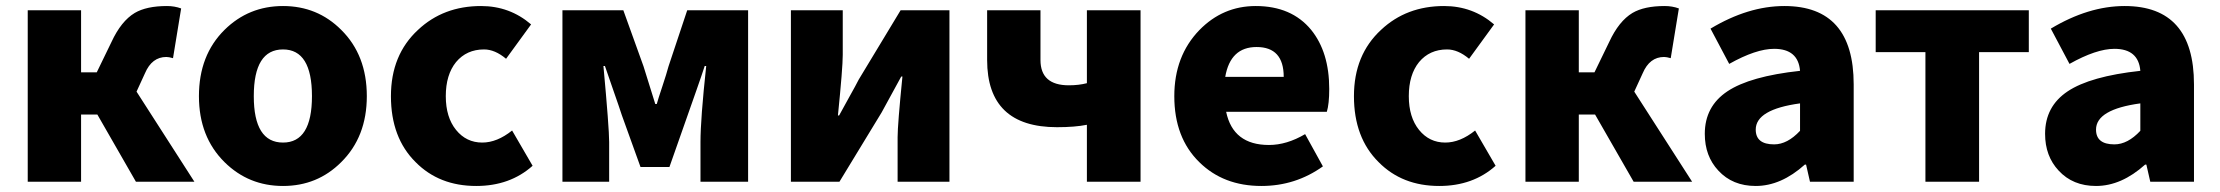

<svg xmlns="http://www.w3.org/2000/svg" viewBox="-20 -603 7364 637"><path d="M625 0H431L303 -223H249V0H72V-569H249V-363H301L350 -464Q382 -533 427 -560Q466 -583 534 -583Q559 -583 581 -575L554 -410Q540 -414 532 -414Q484 -414 461 -360L433 -299Z M725 -65Q640 -149 640 -284Q640 -420 725 -504Q805 -583 919 -583Q1033 -583 1112 -504Q1197 -420 1197 -284Q1197 -149 1112 -65Q1033 14 919 14Q805 14 725 -65ZM1015 -284Q1015 -439 919 -439Q822 -439 822 -284Q822 -130 919 -130Q1015 -130 1015 -284Z M1359 -65Q1277 -146 1277 -284Q1277 -421 1367 -504Q1451 -583 1576 -583Q1671 -583 1742 -522L1659 -408Q1622 -439 1586 -439Q1528 -439 1493 -397Q1459 -355 1459 -284Q1459 -214 1493 -172Q1527 -130 1580 -130Q1629 -130 1679 -170L1747 -53Q1672 14 1560 14Q1437 14 1359 -65Z M1846 -569H2048L2115 -383L2154 -258H2159Q2163 -273 2178 -318Q2191 -357 2198 -383L2260 -569H2462V0H2304V-132Q2304 -208 2323 -384H2318Q2309 -356 2290 -302L2201 -49H2105L2043 -221Q2035 -246 2015 -303L1987 -384H1982Q2001 -178 2001 -132V0H1846Z M2604 -569H2776V-421Q2776 -378 2760 -220H2764L2797 -280Q2820 -321 2829 -339L2968 -569H3130V0H2958V-148Q2958 -189 2974 -349H2970L2905 -230L2765 0H2604Z M3586 -189Q3546 -181 3487 -181Q3255 -181 3255 -404V-569H3432V-404Q3432 -320 3526 -320Q3559 -320 3586 -327V-569H3764V0H3586Z M3959 -65Q3876 -146 3876 -284Q3876 -417 3959 -503Q4037 -583 4146 -583Q4265 -583 4330 -504Q4390 -430 4390 -308Q4390 -258 4382 -232H4048Q4071 -122 4190 -122Q4249 -122 4310 -158L4369 -51Q4278 14 4165 14Q4039 14 3959 -65ZM4239 -348Q4239 -447 4149 -447Q4062 -447 4045 -348Z M4554 -65Q4472 -146 4472 -284Q4472 -421 4562 -504Q4646 -583 4771 -583Q4866 -583 4937 -522L4854 -408Q4817 -439 4781 -439Q4723 -439 4688 -397Q4654 -355 4654 -284Q4654 -214 4688 -172Q4722 -130 4775 -130Q4824 -130 4874 -170L4942 -53Q4867 14 4755 14Q4632 14 4554 -65Z M5594 0H5400L5272 -223H5218V0H5041V-569H5218V-363H5270L5319 -464Q5351 -533 5396 -560Q5435 -583 5503 -583Q5528 -583 5550 -575L5523 -410Q5509 -414 5501 -414Q5453 -414 5430 -360L5402 -299Z M5681 -37Q5636 -85 5636 -159Q5636 -250 5711 -300Q5786 -350 5952 -368Q5946 -441 5866 -441Q5806 -441 5717 -391L5655 -508Q5780 -583 5900 -583Q6130 -583 6130 -323V0H5985L5972 -57H5968Q5889 14 5805 14Q5728 14 5681 -37ZM5952 -169V-260Q5805 -240 5805 -173Q5805 -124 5866 -124Q5910 -124 5952 -169Z M6368 -430H6203V-569H6711V-430H6546V0H6368Z M6810 -37Q6765 -85 6765 -159Q6765 -250 6840 -300Q6915 -350 7081 -368Q7075 -441 6995 -441Q6935 -441 6846 -391L6784 -508Q6909 -583 7029 -583Q7259 -583 7259 -323V0H7114L7101 -57H7097Q7018 14 6934 14Q6857 14 6810 -37ZM7081 -169V-260Q6934 -240 6934 -173Q6934 -124 6995 -124Q7039 -124 7081 -169Z"/></svg>

Font: KaiGen Gothic KR Heavy
Style: Heavy
Weight: 900
Designer: Ryoko NISHIZUKA  (kana & ideographs); Paul D. Hunt (Latin, Greek & Cyrillic); Wenlong ZHANG  (bopomofo); Sandoll Communi
Foundry: Adobe Systems Incorporated
Version: Version 1.002 March 28, 2018